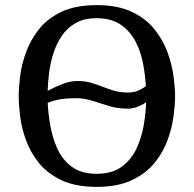

<svg xmlns="http://www.w3.org/2000/svg" viewBox="-20 -729 756 749"><path d="M663 -354Q663 -321 657 -275.5Q651 -230 633.5 -182Q616 -134 582.5 -93Q549 -52 494 -26Q439 0 357 0Q275 0 220 -26Q165 -52 132 -93Q99 -134 81.5 -182Q64 -230 58.5 -275.5Q53 -321 53 -354Q53 -386 58.5 -431.5Q64 -477 81.5 -525Q99 -573 132 -615Q165 -657 220 -683Q275 -709 357 -709Q439 -709 494 -683Q549 -657 582.5 -615Q616 -573 633.5 -525Q651 -477 657 -431.5Q663 -386 663 -354ZM281 -413Q312 -413 335.5 -406Q359 -399 380.5 -390.5Q402 -382 425.5 -375Q449 -368 479 -368Q500 -368 516.5 -374.5Q533 -381 549 -393Q547 -433 538.5 -479Q530 -525 509.5 -565.5Q489 -606 452 -632Q415 -658 357 -658Q308 -658 275 -639Q242 -620 221 -589Q200 -558 188 -520Q176 -482 171.5 -444.5Q167 -407 166 -375Q199 -392 227 -402.5Q255 -413 281 -413ZM277 -346Q245 -346 220 -342.5Q195 -339 166 -328Q168 -288 176 -240.5Q184 -193 203.5 -149.5Q223 -106 260 -78.5Q297 -51 357 -51Q418 -51 455.5 -79Q493 -107 513 -150.5Q533 -194 541 -242Q549 -290 550 -330Q512 -305 479 -305Q439 -305 405 -315.5Q371 -326 339.5 -336Q308 -346 277 -346Z"/></svg>

Font: Marmelad
Style: Regular
Weight: 400
Designer: Manvel Shmavonyan
Foundry: Cyreal
Version: Version 1.110; ttfautohint (v1.8.4.7-5d5b)